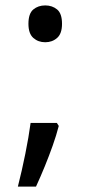

<svg xmlns="http://www.w3.org/2000/svg" viewBox="-20 -570 334 709"><path d="M190 -116 197 -105Q188 -70 174.5 -32Q161 6 145.5 44Q130 82 113 119H46Q61 60 73.5 -2Q86 -64 93 -116ZM147 -414Q121 -414 103 -430Q85 -446 85 -482Q85 -520 103 -535Q121 -550 147 -550Q173 -550 191 -535Q209 -520 209 -482Q209 -446 191 -430Q173 -414 147 -414Z"/></svg>

Font: lkannada05
Style: Book
Weight: 400
Designer: Jelle Bosma - Monotype Design Team
Foundry: Monotype Imaging Inc.
Version: Version 2.003